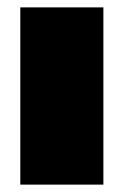

<svg xmlns="http://www.w3.org/2000/svg" viewBox="-20 -500 335 520"><path d="M35 -480H260V0H35Z"/></svg>

Font: Prompt Black
Style: Regular
Weight: 900
Designer: Katatrad Team
Foundry: CadsonDemak
Version: Version 1.000